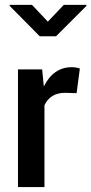

<svg xmlns="http://www.w3.org/2000/svg" viewBox="-20 -756 369 776"><path d="M159.7 0H52.7V-475.6H150.4L157.2 -406.7Q196.3 -484.4 269.5 -484.4Q288.1 -484.4 302.7 -479L289.6 -379.4L244.1 -380.9Q183.1 -380.9 159.7 -330.6ZM329.1 -736.3V-731.9L206.5 -609.4H140.6L19 -732.4V-736.3H109.4L173.3 -668.5L237.8 -736.3Z"/></svg>

Font: Yantramanav Medium
Style: Regular
Weight: 500
Version: Version 1.001;PS 1.0;hotconv 1.0.72;makeotf.lib2.5.5900; ttf